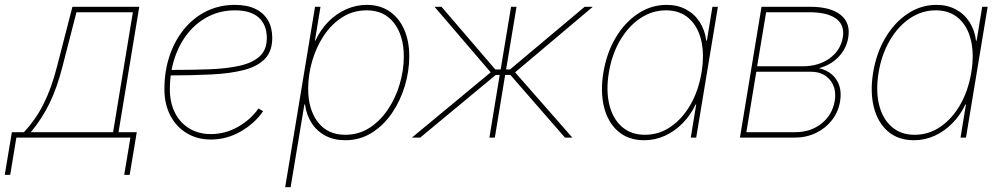

<svg xmlns="http://www.w3.org/2000/svg" viewBox="-65 -567 4135 791"><path d="M-45.4 153.3 -16.1 -22.5H33.7Q57.1 -47.4 77.1 -75.9Q97.2 -104.5 114 -137.9Q130.9 -171.4 144.8 -210Q158.7 -248.5 169.9 -293L233.4 -539.1H508.8L423.3 -22.5H498.5L469.2 153.3H446.8L472.2 0H2.4L-22.9 153.3ZM62 -22.5H400.9L482.4 -516.6H250L192.4 -293Q170.4 -206.1 139.2 -141.8Q107.9 -77.6 62 -22.5Z M803.7 7.8Q747.1 7.8 703.9 -18.6Q660.6 -44.9 636.5 -91.6Q612.3 -138.2 612.3 -199.2Q612.3 -273.4 633.5 -336.7Q654.8 -399.9 693.6 -447.3Q732.4 -494.6 785.6 -520.8Q838.9 -546.9 902.8 -546.9Q953.1 -546.9 987.3 -530.3Q1021.5 -513.7 1039.1 -483.2Q1056.6 -452.6 1056.6 -411.1Q1056.6 -356 1026.6 -324.7Q996.6 -293.5 940.7 -278.8Q884.8 -264.2 806.2 -260.3Q727.5 -256.3 630.9 -256.3V-278.8Q721.7 -278.8 795.9 -281.5Q870.1 -284.2 923.3 -296.4Q976.6 -308.6 1005.4 -335.4Q1034.2 -362.3 1034.2 -410.2Q1034.2 -464.4 1001.2 -494.4Q968.3 -524.4 902.8 -524.4Q844.2 -524.4 794.9 -499.8Q745.6 -475.1 710 -431.2Q674.3 -387.2 654.5 -327.9Q634.8 -268.6 634.8 -199.2Q634.8 -143.6 656 -102.1Q677.2 -60.5 715.3 -37.6Q753.4 -14.6 803.7 -14.6Q862.8 -14.6 915 -44.2Q967.3 -73.7 1000 -120.1L1019 -108.9Q983.9 -58.1 926.3 -25.1Q868.7 7.8 803.7 7.8Z M1109.9 204.1 1232.9 -539.1H1255.4L1232.4 -399.4H1234.4Q1254.9 -444.3 1287.6 -477.5Q1320.3 -510.7 1361.1 -528.8Q1401.9 -546.9 1446.3 -546.9Q1501 -546.9 1540 -520Q1579.1 -493.2 1600.1 -445.6Q1621.1 -397.9 1621.1 -335Q1621.1 -274.4 1602.8 -213.1Q1584.5 -151.9 1550 -101.3Q1515.6 -50.8 1466.8 -20Q1418 10.7 1356.9 10.7Q1311.5 10.7 1276.4 -7.6Q1241.2 -25.9 1219.5 -59.1Q1197.8 -92.3 1191.4 -136.7H1189L1132.3 204.1ZM1357.4 -11.7Q1413.1 -11.7 1457.5 -40.5Q1502 -69.3 1533.4 -116.5Q1564.9 -163.6 1581.8 -220.7Q1598.6 -277.8 1598.6 -334.5Q1598.6 -419.9 1558.3 -472.2Q1518.1 -524.4 1445.8 -524.4Q1389.6 -524.4 1345 -495.8Q1300.3 -467.3 1268.8 -419.7Q1237.3 -372.1 1220.9 -314.9Q1204.6 -257.8 1204.6 -200.7Q1204.6 -116.7 1244.4 -64.2Q1284.2 -11.7 1357.4 -11.7Z M1631.8 0 1956.5 -269 1725.1 -539.1H1753.9L1975.6 -280.8H1997.6L2040.5 -539.1H2063L2020 -280.8H2036.1L2343.8 -539.1H2377.4L2057.1 -269L2293 0H2262.7L2037.6 -258.3H2016.1L1973.6 0H1951.2L1993.7 -258.3H1977.5L1666 0Z M2588.9 10.7Q2524.4 10.7 2482.2 -25.4Q2439.9 -61.5 2423.8 -124.8Q2407.7 -188 2420.9 -268.6Q2434.1 -348.6 2471.4 -411.6Q2508.8 -474.6 2563.2 -510.7Q2617.7 -546.9 2681.6 -546.9Q2726.1 -546.9 2760.7 -528.6Q2795.4 -510.3 2817.1 -477.1Q2838.9 -443.8 2844.7 -399.4H2847.2L2870.1 -539.1H2892.6L2803.2 0H2780.8L2803.2 -136.7H2800.8Q2780.3 -92.8 2747.3 -59.3Q2714.4 -25.9 2674.1 -7.6Q2633.8 10.7 2588.9 10.7ZM2591.8 -11.7Q2650.4 -11.7 2698.7 -45.2Q2747.1 -78.6 2780 -136.5Q2813 -194.3 2825.2 -268.6Q2837.4 -342.3 2824 -400.1Q2810.5 -458 2773.4 -491.2Q2736.3 -524.4 2678.7 -524.4Q2621.1 -524.4 2572 -491.2Q2522.9 -458 2489.3 -400.1Q2455.6 -342.3 2443.4 -268.6Q2431.2 -194.3 2445.1 -136.5Q2459 -78.6 2496.6 -45.2Q2534.2 -11.7 2591.8 -11.7Z M2983.4 0 3072.3 -539.1H3271.5Q3356.4 -539.1 3397.9 -506.1Q3439.5 -473.1 3429.7 -412.6Q3421.9 -365.7 3389.4 -332.3Q3356.9 -298.8 3309.1 -286.1Q3341.8 -278.3 3363 -259.5Q3384.3 -240.7 3393.1 -212.9Q3401.9 -185.1 3396 -149.4Q3388.7 -105.5 3362.3 -71.8Q3335.9 -38.1 3296.1 -19Q3256.3 0 3208 0ZM3009.8 -22.5H3211.9Q3274.9 -22.5 3319.6 -58.1Q3364.3 -93.8 3374 -151.9Q3382.3 -204.1 3354.2 -237.8Q3326.2 -271.5 3274.9 -271.5H3050.8ZM3054.2 -293.9H3241.7Q3307.1 -293.9 3352.5 -326.4Q3397.9 -358.9 3407.2 -413.1Q3415.5 -463.9 3379.4 -490.2Q3343.3 -516.6 3268.6 -516.6H3091.3Z M3700.2 10.7Q3635.7 10.7 3593.5 -25.4Q3551.3 -61.5 3535.2 -124.8Q3519 -188 3532.2 -268.6Q3545.4 -348.6 3582.8 -411.6Q3620.1 -474.6 3674.6 -510.7Q3729 -546.9 3793 -546.9Q3837.4 -546.9 3872.1 -528.6Q3906.7 -510.3 3928.5 -477.1Q3950.2 -443.8 3956.1 -399.4H3958.5L3981.4 -539.1H4003.9L3914.6 0H3892.1L3914.6 -136.7H3912.1Q3891.6 -92.8 3858.6 -59.3Q3825.7 -25.9 3785.4 -7.6Q3745.1 10.7 3700.2 10.7ZM3703.1 -11.7Q3761.7 -11.7 3810.1 -45.2Q3858.4 -78.6 3891.4 -136.5Q3924.3 -194.3 3936.5 -268.6Q3948.7 -342.3 3935.3 -400.1Q3921.9 -458 3884.8 -491.2Q3847.7 -524.4 3790 -524.4Q3732.4 -524.4 3683.3 -491.2Q3634.3 -458 3600.6 -400.1Q3566.9 -342.3 3554.7 -268.6Q3542.5 -194.3 3556.4 -136.5Q3570.3 -78.6 3607.9 -45.2Q3645.5 -11.7 3703.1 -11.7Z"/></svg>

Font: Inter 18pt Thin
Style: Italic
Weight: 250
Italic angle: -9.3988°
Version: Version 4.001;git-66647c0bb